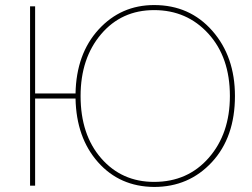

<svg xmlns="http://www.w3.org/2000/svg" viewBox="-20 -735 998 760"><path d="M590 5Q454 4 368 -93Q282 -190 279 -345H119V0H99V-710H119V-365H279Q282 -522 370.5 -618.5Q459 -715 590 -715Q731 -715 820.5 -613Q910 -511 910 -355Q910 -192 819 -93.5Q728 5 590 5ZM590 -15Q723 -15 806.5 -110.5Q890 -206 890 -355Q890 -508 805 -601.5Q720 -695 590 -695Q461 -695 380 -599.5Q299 -504 299 -355Q299 -202 380.5 -108.5Q462 -15 590 -15Z"/></svg>

Font: Raleway-v4020 Thin
Style: Regular
Weight: 250
Designer: Matt McInerney, Pablo Impallari, Rodrigo Fuenzalida
Foundry: Matt McInerney, Pablo Impallari, Rodrigo Fuenzalida
Version: Version 4.020;PS 004.020;hotconv 1.0.88;makeotf.lib2.5.64775